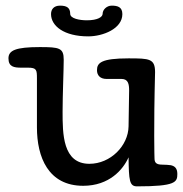

<svg xmlns="http://www.w3.org/2000/svg" viewBox="-20 -639 649 681"><path d="M436 -191C435 -122 372 -58 297 -58C202 -58 202 -165 202 -243C202 -302 206 -392 206 -427C206 -469 191 -472 121 -472C35 -472 10 -460 10 -432C10 -402 30 -399 55 -399H79C110 -399 111 -391 111 -361V-187C111 -82 151 20 275 20C368 20 417 -38 436 -81C437 1 439 22 466 22C603 22 609 7 609 -22C609 -43 599 -50 586 -53C581 -54 565 -55 556 -55C533 -55 528 -63 528 -78C528 -82 527 -103 527 -156C527 -308 530 -355 530 -383C530 -431 510 -432 436 -432C339 -432 324 -416 324 -390C324 -372 335 -359 358 -359H411C435 -359 438 -340 438 -318ZM414 -589C414 -615 396 -619 376 -619C359 -619 344 -605 344 -590C344 -579 327 -567 288 -567C263 -567 229 -573 229 -590C229 -612 216 -619 193 -619C171 -619 161 -606 161 -589C161 -547 207 -510 293 -510C345 -510 414 -537 414 -589Z"/></svg>

Font: Life Savers
Style: ExtraBold
Weight: 800
Designer: Pablo Impallari, Rodrigo Fuenzalida, Brenda Gallo
Foundry: Pablo Impallari, Rodrigo Fuenzalida, Brenda Gallo
Version: Version 3.000